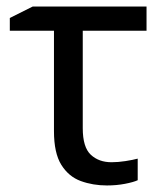

<svg xmlns="http://www.w3.org/2000/svg" viewBox="-20 -556 494 587"><path d="M428 -536V-462H233V-164Q233 -106 257.5 -83Q282 -60 321 -60Q341 -60 363.5 -63.5Q386 -67 401 -71V-5Q388 1 362 6Q336 11 307 11Q264 11 227 -2.5Q190 -16 167.5 -52Q145 -88 145 -155V-462H10V-501L80 -536Z"/></svg>

Font: Noto Sans Display
Style: Regular
Weight: 400
Designer: Monotype Design Team
Foundry: Monotype Imaging Inc.
Version: Version 2.003